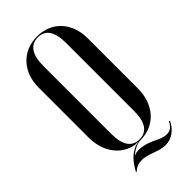

<svg xmlns="http://www.w3.org/2000/svg" viewBox="-256 -767 938 938"><g transform="rotate(-45 213.5 -298.0)"><path d="M179 11C140 28 117 51 89 101L93 104C108 88 127 81 150 81C167 81 188 86 216 96L221 98C245 107 266 112 284 112C326 112 362 87 383 43L378 40C366 67 349 79 326 79C311 79 293 74 265 60L257 56C230 43 199 35 176 35C163 35 150 38 141 43C162 22 192 8 214 8C315 8 384 -68 384 -181V-526C384 -635 316 -708 215 -708C114 -708 44 -634 44 -526V-181C44 -82 98 -9 179 5H197V7ZM135 -585C135 -662 163 -702 215 -702C266 -702 293 -664 293 -585V-115C293 -37 266 2 214 2C162 2 135 -37 135 -115Z"/></g></svg>

Font: Moniqa SemBd Display
Style: Regular
Weight: 600
Designer: Rajesh Rajput
Foundry: Rajesh Rajput
Version: Version 1.000